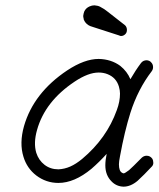

<svg xmlns="http://www.w3.org/2000/svg" viewBox="-20 -681 595 720"><path d="M427 -548 328 -580Q317 -583 311 -587Q299 -595 294 -608Q294 -610 293.5 -612Q293 -614 292.5 -616.5Q292 -619 292 -621Q293 -630 296 -638Q302 -651 316 -657Q325 -661 334 -661Q337 -661 341 -660Q351 -659 360 -653Q369 -649 384 -637L448 -587Q452 -584 454 -579Q456 -574 456 -569Q456 -564 454.5 -560Q453 -556 450 -553Q447 -550 443 -548Q439 -546 434 -546Q430 -546 427 -548ZM430 -330Q430 -342 426 -356Q416 -390 383 -403Q368 -409 350 -409Q311 -409 260 -375Q149 -301 119 -194Q105 -145 116 -108Q125 -80 147 -63Q169 -46 199 -46Q222 -47 243.5 -56.5Q265 -66 288 -85Q380 -162 418 -268Q430 -300 430 -330ZM530 -455Q534 -455 539 -453Q544 -451 547 -447Q554 -440 554 -429Q554 -421 549 -414Q497 -346 469 -258Q447 -188 430 -95Q426 -75 426 -65Q426 -39 438 -33Q440 -32 442 -31H443Q447 -31 451 -34L464 -43Q472 -50 482 -60Q492 -70 512 -90Q520 -97 530 -97Q543 -97 551 -86Q555 -79 555 -70Q555 -61 547 -54Q528 -34 521 -27Q506 -13 496 -3Q470 19 443 19Q416 18 398 -1Q375 -24 375 -61Q375 -80 380 -104Q353 -74 323 -48Q259 5 199 5Q153 5 116 -23Q81 -50 68 -93Q52 -144 70 -208Q106 -333 232 -417Q297 -460 350 -460Q397 -459 431 -434Q457 -413 469 -384Q488 -417 509 -445Q517 -455 530 -455Z"/></svg>

Font: TT2020Base
Style: Italic
Weight: 400
Italic angle: -15°
Version: Version 0.2.000